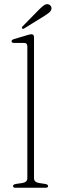

<svg xmlns="http://www.w3.org/2000/svg" viewBox="-20 -886 276 906"><path d="M140.5 -710.5V-45.5Q140.5 -26.5 163.5 -22.5L193.5 -18Q207 -15.5 207 -8Q207 0 195 0H53Q41.5 0 41.5 -8Q41.5 -15.5 55 -18L86 -22.5Q109 -26.5 109 -45.5V-667Q109 -683.5 94 -683.5H46Q34.5 -683.5 34.5 -691.5Q34.5 -698 46 -701.5L106 -719.5Q113.5 -721.5 118.8 -723Q124 -724.5 127.5 -724.5Q140.5 -724.5 140.5 -710.5ZM164 -840.5Q178 -854.5 188.2 -861.5Q198.5 -868.5 208.5 -865.5Q217 -863 220.8 -855.8Q224.5 -848.5 222 -841Q219 -832 210.5 -825.5Q202 -819 190.5 -811.5L93.5 -751.5Q88 -748 84.5 -752Q81 -755.5 87 -762Z"/></svg>

Font: Fraunces 72pt Soft Thin
Style: Regular
Weight: 100
Version: Version 1.000;[b76b70a41]